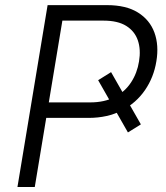

<svg xmlns="http://www.w3.org/2000/svg" viewBox="-20 -748 665 768"><path d="M424.3 -459.5 543.5 -250.5 491.7 -218.3 372.6 -427.2ZM49.8 0 170.4 -727.5H407.7Q484.4 -727.5 531.7 -698Q579.1 -668.5 597.7 -617.7Q616.2 -566.9 605.5 -502.9Q595.2 -439 560.1 -387.7Q524.9 -336.4 467.8 -306.4Q410.6 -276.4 333.5 -276.4H148.9L159.2 -338.4H340.8Q397.9 -338.4 439 -359.9Q480 -381.3 504.4 -418.7Q528.8 -456.1 536.1 -502.4Q543.9 -549.3 531.5 -586.2Q519 -623 485.1 -644.3Q451.2 -665.5 394 -665.5H229.5L119.1 0Z"/></svg>

Font: Inter Light
Style: Italic
Weight: 300
Italic angle: -9.3988°
Designer: Rasmus Andersson
Foundry: rsms
Version: Version 4.001;git-66647c0bb